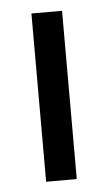

<svg xmlns="http://www.w3.org/2000/svg" viewBox="-40 -465 279 494"><g transform="rotate(-5 99.5 -217.5)"><path d="M138.7 0V-434.6H59.6V0Z"/></g></svg>

Font: Namkio Khamti
Style: Regular
Weight: 400
Designer: Debbi Hosken
Foundry: SIL International
Version: Version 3.917